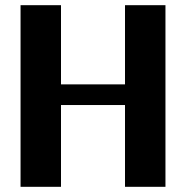

<svg xmlns="http://www.w3.org/2000/svg" viewBox="-20 -720 717 740"><path d="M461.8 0V-700H617.7V0ZM59.2 0V-700H215.1V0ZM199.6 -315.2V-394.8H477.3V-315.2Z"/></svg>

Font: Sutasoma
Style: Regular
Weight: 400
Designer: Izhar Fathurrohim, Akbar Rohmanto, Arusyal Khofiqoini
Foundry: Kiwari Kolektiv
Version: Version 1.102